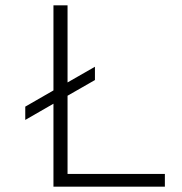

<svg xmlns="http://www.w3.org/2000/svg" viewBox="-20 -702 684 722"><path d="M181 0V-312L75 -251V-301L181 -362V-682H234V-392L337 -451V-401L234 -342V-48H600V0Z"/></svg>

Font: Outfit ExtraLight
Style: Regular
Weight: 200
Designer: Rodrigo Fuenzalida
Foundry: fragTYPE
Version: Version 1.100; ttfautohint (v1.8.4.7-5d5b);gftools[0.9.27]